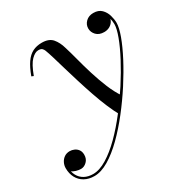

<svg xmlns="http://www.w3.org/2000/svg" viewBox="-236 -598 939 987"><g transform="rotate(-30 234.0 -105.0)"><path d="M42.5 260Q9 260 -15.5 246.2Q-40 232.5 -53.2 208Q-66.5 183.5 -66.5 151Q-66.5 134.5 -59 119.2Q-51.5 104 -37.8 94.5Q-24 85 -5 85Q7.5 85 20.5 90.5Q33.5 96 42.2 107.8Q51 119.5 51 138.5Q51 163 35.2 178.2Q19.5 193.5 0.5 193.5Q-12.5 193.5 -28 189Q-43.5 184.5 -54.5 175.2Q-65.5 166 -65.5 151H-54Q-54 181 -42.2 202.5Q-30.5 224 -9 235.8Q12.5 247.5 42 247.5Q79.5 247.5 123.8 220.5Q168 193.5 214 147.8Q260 102 304.2 44.8Q348.5 -12.5 387.8 -73.2Q427 -134 457 -191Q487 -248 504 -293.8Q521 -339.5 521 -365.5Q521 -385 514.8 -406.2Q508.5 -427.5 494.2 -442.2Q480 -457 455 -457V-468.5Q473.5 -468.5 487.8 -460.5Q502 -452.5 510 -439.8Q518 -427 518 -413Q518 -396.5 509.5 -383.5Q501 -370.5 487 -363.2Q473 -356 456 -356Q426 -356 409.5 -373.2Q393 -390.5 393 -413Q393 -436 410.2 -452.8Q427.5 -469.5 455 -469.5Q485.5 -469.5 502.8 -452.2Q520 -435 527 -410.8Q534 -386.5 534 -366Q534 -338 516.8 -290.8Q499.5 -243.5 469 -185.2Q438.5 -127 398.8 -65.2Q359 -3.5 313.5 54.5Q268 112.5 220.8 159Q173.5 205.5 127.8 232.8Q82 260 42.5 260ZM313.5 51.5Q295.5 20 277.8 -22Q260 -64 243.8 -111.2Q227.5 -158.5 212.8 -206Q198 -253.5 185.5 -296.5Q173 -339.5 163 -372.8Q153 -406 146 -424Q143 -432 136.5 -438.5Q130 -445 114 -445Q95 -445 72.8 -423Q50.5 -401 28.5 -341.5L16.5 -346.5Q33 -391.5 51.8 -418.5Q70.5 -445.5 94.2 -457.5Q118 -469.5 149 -469.5Q191.5 -469.5 211.8 -445.5Q232 -421.5 242 -385.5Q252.5 -352 264.5 -305.8Q276.5 -259.5 292 -209.2Q307.5 -159 326.8 -112Q346 -65 370.5 -29Q363 -18 356.5 -8.2Q350 1.5 343.5 10.8Q337 20 329.8 30Q322.5 40 313.5 51.5Z"/></g></svg>

Font: Bodoni Moda 18pt
Style: Italic
Weight: 400
Italic angle: -13°
Designer: Owen Earl
Foundry: indestructible type
Version: Version 2.005